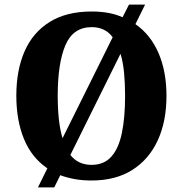

<svg xmlns="http://www.w3.org/2000/svg" viewBox="-20 -775 795 835"><path d="M186 -43Q118 -89 84.5 -170Q51 -251 51 -359Q51 -470 87 -552Q123 -634 196 -679.5Q269 -725 379 -725Q417 -725 450.5 -719Q484 -713 513 -700L541 -755H611L569 -670Q635 -624 669.5 -544Q704 -464 704 -358Q704 -247 666 -164.5Q628 -82 555.5 -36Q483 10 378 10Q339 10 305.5 4Q272 -2 242 -13L216 40H145ZM378 -58Q432 -58 464 -93.5Q496 -129 510 -196.5Q524 -264 524 -358Q524 -413 519.5 -459.5Q515 -506 504 -541L286 -101Q320 -58 378 -58ZM470 -613Q454 -635 431 -646Q408 -657 379 -657Q298 -657 264.5 -578.5Q231 -500 231 -358Q231 -303 236 -256.5Q241 -210 252 -174Z"/></svg>

Font: Noto Serif Khmer SemiCondensed ExtraBold
Style: Regular
Weight: 800
Width: 4
Designer: Danh Hong and the Monotype Design Team
Foundry: Monotype Imaging Inc.
Version: Version 2.004